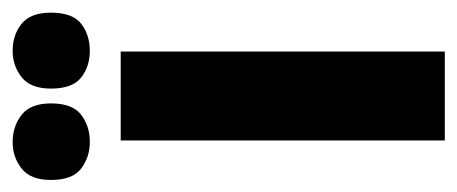

<svg xmlns="http://www.w3.org/2000/svg" viewBox="-260 -506 740 311"><g transform="rotate(-90 110.5 -350.0)"><path d="M39 0V-525H183V0ZM184 -575Q159 -575 141 -589Q123 -603 123 -638Q123 -671 141.5 -685.5Q160 -700 184 -700Q210 -700 228 -685.5Q246 -671 246 -638Q246 -603 228 -589Q210 -575 184 -575ZM37 -575Q12 -575 -6.5 -589Q-25 -603 -25 -638Q-25 -671 -6.5 -685.5Q12 -700 36 -700Q62 -700 80.5 -685.5Q99 -671 99 -638Q99 -603 80.5 -589Q62 -575 37 -575Z"/></g></svg>

Font: Bricolage Grotesque 48pt Bricolage Grotesque 48pt Regular
Style: Bold
Weight: 700
Designer: Mathieu Triay
Foundry: Atelier Triay
Version: Version 1.000; ttfautohint (v1.8.4.7-5d5b);gftools[0.9.32]